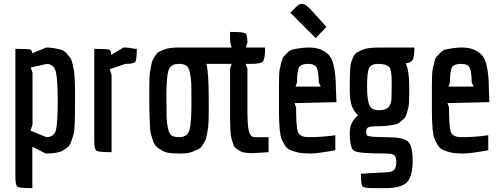

<svg xmlns="http://www.w3.org/2000/svg" viewBox="-20 -791 2598 998"><path d="M60 127V-537Q125 -537 136 -534Q147 -531 147 -514L220 -544Q257 -544 299 -532Q314 -527 325.5 -514Q337 -501 344.5 -491.5Q352 -482 357 -459.5Q362 -437 364.5 -423Q367 -409 368.5 -377Q370 -345 370 -326V-266Q370 -122 364 -99.5Q358 -77 350.5 -56Q343 -35 332.5 -26.5Q322 -18 306 -8Q279 7 218 7L148 -28V187Q82 187 71 179.5Q60 172 60 127ZM224 -459 140 -440 149 -413V-143L138 -112L222 -78Q262 -79 271 -116Q280 -153 280 -263.5Q280 -374 271 -415Q262 -456 224 -459Z M560 0Q493 0 481.5 -7.5Q470 -15 470 -60V-537Q536 -537 547 -533Q558 -529 558 -506L622 -544Q651 -544 675 -538L691 -537Q691 -480 683 -469.5Q675 -459 632 -459L550 -431L560 -403Z M756 -266Q756 -266 756 -328Q756 -390 759 -411Q762 -432 766 -452.5Q770 -473 775.5 -482.5Q781 -492 789.5 -505Q798 -518 809 -523Q820 -528 835 -534Q860 -544 910 -544H1184L1176 -574V-625Q1243 -625 1254.5 -618.5Q1266 -612 1266 -571L1258 -544H1358Q1358 -487 1347.5 -473Q1337 -459 1286 -459H1257L1266 -434V-230Q1266 -145 1272.5 -113.5Q1279 -82 1300 -78H1376V0L1295 5Q1245 5 1229 -5Q1213 -15 1205 -21Q1197 -27 1191 -45.5Q1185 -64 1182 -75.5Q1179 -87 1177.5 -117.5Q1176 -148 1176 -168Q1176 -168 1176 -434L1184 -459H1053Q1065 -415 1065 -271V-215Q1065 -151 1062 -130Q1059 -109 1055 -88Q1051 -67 1045.5 -57.5Q1040 -48 1031.5 -34.5Q1023 -21 1011.5 -15.5Q1000 -10 985 -4Q961 7 921 7Q881 7 859.5 4Q838 1 821.5 -9Q805 -19 794 -28Q783 -37 775.5 -58.5Q768 -80 764 -95Q760 -110 759 -144Q756 -201 756 -266ZM910 -459Q865 -459 855 -422.5Q845 -386 845 -296.5Q845 -207 846 -180.5Q847 -154 853 -124.5Q859 -95 872.5 -86.5Q886 -78 910 -78Q955 -78 965 -116Q975 -154 975 -244Q975 -334 974 -360Q973 -386 967 -414Q961 -442 947.5 -450.5Q934 -459 910 -459Z M1585 -78Q1653 -78 1723 -88V-10Q1630 7 1591 7Q1552 7 1528.5 1.5Q1505 -4 1488 -11.5Q1471 -19 1460 -37Q1449 -55 1443 -70.5Q1437 -86 1434 -118Q1430 -161 1430 -209.5Q1430 -258 1430 -291V-343Q1430 -414 1434 -431.5Q1438 -449 1443 -469.5Q1448 -490 1456 -498.5Q1464 -507 1475.5 -518.5Q1487 -530 1502 -534Q1549 -544 1586 -544Q1623 -544 1649.5 -532.5Q1676 -521 1690.5 -504Q1705 -487 1713 -456Q1726 -407 1726 -328L1729 -260L1511 -255L1519 -232Q1519 -133 1528.5 -105.5Q1538 -78 1585 -78ZM1524 -363 1516 -341H1647L1637 -363Q1636 -418 1626.5 -438.5Q1617 -459 1581 -459Q1545 -459 1534.5 -441Q1524 -423 1524 -363ZM1516 -752Q1535 -771 1546.5 -771Q1558 -771 1566 -766Q1578 -760 1602 -734L1677 -651L1621 -593L1489 -725Z M1983 7Q1845 7 1821.5 -6.5Q1798 -20 1798 -101Q1798 -156 1841 -192Q1818 -213 1808 -242.5Q1798 -272 1798 -325Q1798 -378 1798.5 -394Q1799 -410 1800.5 -435Q1802 -460 1806 -470.5Q1810 -481 1817.5 -497Q1825 -513 1836 -519Q1847 -525 1863 -532Q1889 -544 1953 -544H2134Q2134 -496 2125 -480Q2116 -464 2089 -462Q2107 -423 2107 -344V-299Q2107 -250 2103 -233Q2099 -216 2093.5 -199Q2088 -182 2080.5 -175Q2073 -168 2061.5 -158Q2050 -148 2035 -144Q1992 -135 1948.5 -135Q1905 -135 1894 -129Q1883 -123 1883 -107Q1883 -91 1888 -87Q1899 -78 1986 -78Q2073 -78 2099 -57Q2125 -36 2125 44.5Q2125 125 2095.5 156Q2066 187 1980 187H1920Q1872 187 1864 177.5Q1856 168 1856 112L1979 105Q2018 105 2029 91.5Q2040 78 2040 51.5Q2040 25 2029.5 16Q2019 7 1983 7ZM2003 -443Q1985 -459 1946.5 -459Q1908 -459 1898 -436.5Q1888 -414 1888 -343.5Q1888 -273 1899.5 -245.5Q1911 -218 1948.5 -218Q1986 -218 2000 -234.5Q2014 -251 2015 -281.5Q2016 -312 2016 -343.5Q2016 -375 2015.5 -388.5Q2015 -402 2012 -419.5Q2009 -437 2003 -443Z M2380 -78Q2448 -78 2518 -88V-10Q2425 7 2386 7Q2347 7 2323.5 1.5Q2300 -4 2283 -11.5Q2266 -19 2255 -37Q2244 -55 2238 -70.5Q2232 -86 2229 -118Q2225 -161 2225 -209.5Q2225 -258 2225 -291V-343Q2225 -414 2229 -431.5Q2233 -449 2238 -469.5Q2243 -490 2251 -498.5Q2259 -507 2270.5 -518.5Q2282 -530 2297 -534Q2344 -544 2381 -544Q2418 -544 2444.5 -532.5Q2471 -521 2485.5 -504Q2500 -487 2508 -456Q2521 -407 2521 -328L2524 -260L2306 -255L2314 -232Q2314 -133 2323.5 -105.5Q2333 -78 2380 -78ZM2319 -363 2311 -341H2442L2432 -363Q2431 -418 2421.5 -438.5Q2412 -459 2376 -459Q2340 -459 2329.5 -441Q2319 -423 2319 -363Z"/></svg>

Font: Economica
Style: Bold
Weight: 700
Designer: Vicente Lamonaca
Foundry: Vicente Lamonaca
Version: Version 1.100